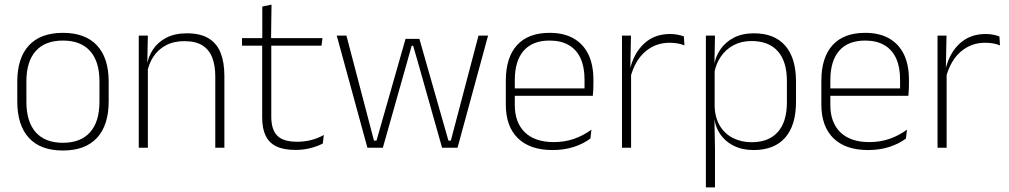

<svg xmlns="http://www.w3.org/2000/svg" viewBox="-20 -641 4376 833"><path d="M253 12Q155.5 12 105.2 -43Q55 -98 55 -201V-286.5Q55 -389.5 105.5 -444Q156 -498.5 253 -498.5Q350 -498.5 400.8 -444Q451.5 -389.5 451.5 -286.5V-201Q451.5 -98 400.8 -43Q350 12 253 12ZM253 -21.5Q330 -21.5 370.8 -67.2Q411.5 -113 411.5 -199.5V-288Q411.5 -374 371 -419.5Q330.5 -465 253 -465Q175.5 -465 135 -419.5Q94.5 -374 94.5 -288V-199.5Q94.5 -113 135 -67.2Q175.5 -21.5 253 -21.5Z M914 0V-308Q914 -356 901 -390.5Q888 -425 858.5 -443.8Q829 -462.5 779.5 -462.5Q734 -462.5 700 -444.5Q666 -426.5 645.5 -395.2Q625 -364 618 -324L607 -356H617Q622.5 -394 643.5 -426Q664.5 -458 701.5 -477.2Q738.5 -496.5 790.5 -496.5Q850 -496.5 885.8 -474.2Q921.5 -452 937.5 -410.8Q953.5 -369.5 953.5 -311.5V0ZM582 0V-486.5H621.5L619 -362.5L621.5 -361V0Z M1262.5 9.5Q1211 9.5 1179.2 -5.8Q1147.5 -21 1132.5 -52.2Q1117.5 -83.5 1117.5 -130.5V-459H1157V-134.5Q1157 -79 1182.8 -52.5Q1208.5 -26 1269.5 -26Q1300 -26 1329.2 -33.2Q1358.5 -40.5 1385 -55.5L1380.5 -18.5Q1357.5 -6 1326.2 1.8Q1295 9.5 1262.5 9.5ZM1030 -443V-475.5H1379L1375 -443ZM1118 -469.5V-612.5L1158 -621L1156 -469.5Z M1574 0 1441 -486.5H1483L1602.5 -31H1613.5L1739.5 -472.5H1799.5L1925.5 -31H1936L2056 -486.5H2097.5L1965 0H1898L1794 -368L1772.5 -442.5H1766L1745 -367.5L1641 0Z M2377.5 10Q2279.5 10 2227 -41.2Q2174.5 -92.5 2174.5 -187V-290.5Q2174.5 -391.5 2223 -445Q2271.5 -498.5 2364.5 -498.5Q2426.5 -498.5 2468.8 -474.2Q2511 -450 2532.8 -404.8Q2554.5 -359.5 2554.5 -295.5V-278Q2554.5 -265.5 2554 -252.8Q2553.5 -240 2552 -225.5H2515.5Q2516 -245.5 2516 -263.2Q2516 -281 2516 -296Q2516 -350.5 2498.8 -388Q2481.5 -425.5 2447.8 -445.2Q2414 -465 2364.5 -465Q2290.5 -465 2252 -421Q2213.5 -377 2213.5 -293V-245V-239V-184.5Q2213.5 -147 2224.5 -117.5Q2235.5 -88 2256.8 -67.2Q2278 -46.5 2309.5 -35.5Q2341 -24.5 2382.5 -24.5Q2429.5 -24.5 2470 -38.5Q2510.5 -52.5 2546 -78.5L2541.5 -40Q2511 -17 2469.2 -3.5Q2427.5 10 2377.5 10ZM2194.5 -225.5V-257.5H2542V-225.5Z M2715 -305 2702 -334 2712.5 -337.5Q2729 -409.5 2774 -451.5Q2819 -493.5 2887 -493.5Q2906.5 -493.5 2921.5 -490.2Q2936.5 -487 2947 -483L2949.5 -444Q2937 -449.5 2920.5 -452.5Q2904 -455.5 2884.5 -455.5Q2825 -455.5 2780 -417.5Q2735 -379.5 2715 -305ZM2678.5 0V-486.5H2717.5L2714.5 -338L2718 -334.5V0Z M3249 10Q3200.5 10 3163 -8.8Q3125.5 -27.5 3103 -61.5Q3080.5 -95.5 3078 -141H3065L3080.5 -177.5Q3083 -126.5 3105 -92.2Q3127 -58 3162.5 -41Q3198 -24 3241 -24Q3315 -24 3354.5 -68.2Q3394 -112.5 3394 -197V-289.5Q3394 -374 3354.8 -418.5Q3315.5 -463 3240 -463Q3197 -463 3163.2 -445.2Q3129.5 -427.5 3107.8 -396Q3086 -364.5 3078.5 -322.5L3065.5 -354H3077.5Q3083 -393.5 3104.8 -425.8Q3126.5 -458 3163.2 -477.2Q3200 -496.5 3251 -496.5Q3340 -496.5 3386.8 -442.8Q3433.5 -389 3433.5 -287.5V-199Q3433.5 -97 3386.2 -43.5Q3339 10 3249 10ZM3042.5 172V-486.5H3082L3079.5 -361L3080.5 -346V-138.5L3079.5 -128L3082 4.5V172Z M3746.5 10Q3648.5 10 3596 -41.2Q3543.5 -92.5 3543.5 -187V-290.5Q3543.5 -391.5 3592 -445Q3640.5 -498.5 3733.5 -498.5Q3795.5 -498.5 3837.8 -474.2Q3880 -450 3901.8 -404.8Q3923.5 -359.5 3923.5 -295.5V-278Q3923.5 -265.5 3923 -252.8Q3922.5 -240 3921 -225.5H3884.5Q3885 -245.5 3885 -263.2Q3885 -281 3885 -296Q3885 -350.5 3867.8 -388Q3850.5 -425.5 3816.8 -445.2Q3783 -465 3733.5 -465Q3659.5 -465 3621 -421Q3582.5 -377 3582.5 -293V-245V-239V-184.5Q3582.5 -147 3593.5 -117.5Q3604.5 -88 3625.8 -67.2Q3647 -46.5 3678.5 -35.5Q3710 -24.5 3751.5 -24.5Q3798.5 -24.5 3839 -38.5Q3879.5 -52.5 3915 -78.5L3910.5 -40Q3880 -17 3838.2 -3.5Q3796.5 10 3746.5 10ZM3563.5 -225.5V-257.5H3911V-225.5Z M4084 -305 4071 -334 4081.5 -337.5Q4098 -409.5 4143 -451.5Q4188 -493.5 4256 -493.5Q4275.5 -493.5 4290.5 -490.2Q4305.5 -487 4316 -483L4318.5 -444Q4306 -449.5 4289.5 -452.5Q4273 -455.5 4253.5 -455.5Q4194 -455.5 4149 -417.5Q4104 -379.5 4084 -305ZM4047.5 0V-486.5H4086.5L4083.5 -338L4087 -334.5V0Z"/></svg>

Font: Anek Odia Medium ExtraLight
Style: Regular
Weight: 250
Version: Version 1.003